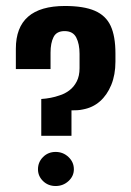

<svg xmlns="http://www.w3.org/2000/svg" viewBox="-20 -614 439 642"><path d="M118 -160V-283Q134 -284 149.5 -287Q165 -290 179 -295Q196 -300 211.5 -311.5Q227 -323 236.5 -341.5Q246 -360 246 -386V-434Q246 -467 235 -488.5Q224 -510 196 -510Q169 -510 159 -490Q149 -470 149 -438V-383H33V-451Q33 -594 197 -594Q260 -594 297 -578Q334 -562 350 -527.5Q366 -493 366 -435V-408Q366 -364 352 -330Q338 -296 314 -275Q290 -254 257 -248Q248 -246 239 -245.5Q230 -245 219 -245V-160ZM166 8Q141 8 124 -8.5Q107 -25 107 -48Q107 -72 124 -89Q141 -106 166 -106Q191 -106 209 -89Q227 -72 227 -48Q227 -25 209 -8.5Q191 8 166 8Z"/></svg>

Font: Alumni Sans
Style: Bold
Weight: 700
Designer: Robert E. Leuschke
Foundry: Robert E. Leuschke
Version: Version 1.018